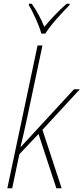

<svg xmlns="http://www.w3.org/2000/svg" viewBox="-20 -1002 445 1022"><path d="M19 0H45L83 -181L185 -289L280 0H308L206 -311L405 -527H374L90 -219H89Q107 -293 124 -373L206 -760H180ZM200 -823H221Q243 -858 281.5 -901.5Q320 -945 350 -975L351 -982H335Q302 -954 270.5 -920.5Q239 -887 216 -859Q188 -927 149 -982H135L133 -975Q150 -948 171 -901Q192 -854 200 -823Z"/></svg>

Font: Noto Sans UI SemiCondensed Thin
Style: Italic
Weight: 250
Width: 4
Italic angle: -12°
Designer: Monotype Design Team
Foundry: Monotype Imaging Inc.
Version: Version 1.901